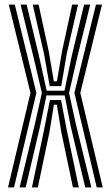

<svg xmlns="http://www.w3.org/2000/svg" viewBox="-20 -820 485 840"><path d="M65.7 0 133.4 -280.6 163.2 -413.5 127.2 -567.2 69.9 -800H96.5L150.2 -577.1L184.2 -422.9H262.1L294.3 -577.1L348 -800H374.7L317.4 -567.2L282.2 -413.5L311.1 -280.6L379.7 0H353L289 -268.7L262.9 -402.6H183.3L155.6 -268.7L92.4 0ZM119.7 0 173 -253.1 198.4 -382.1H247.1L271.7 -253.1L324.8 0H299.1L248.2 -242L228.7 -362H215.9L196.4 -242L145.5 0ZM15 0 113.3 -413.5 18.4 -800H44.8L139.1 -413.5L41.4 0ZM403.2 0 305.5 -413.5 399.8 -800H426.2L331.3 -413.5L429.6 0ZM197.5 -443.3 172.3 -585.8 123.1 -800H148.9L193.5 -594.1L215.5 -464.2H229.1L251.1 -594.1L295.7 -800H321.4L272.2 -585.8L247.9 -443.3Z"/></svg>

Font: Big Shoulders Inline Thin
Style: Regular
Weight: 100
Designer: Patric King
Foundry: XO Type Co
Version: Version 2.002